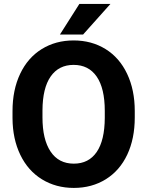

<svg xmlns="http://www.w3.org/2000/svg" viewBox="-20 -921 730 951"><path d="M647.5 -339.4Q647.5 -234.4 610.4 -155.3Q573.2 -76.2 504.2 -33.2Q435.1 9.8 345.7 9.8Q257.3 9.8 188 -32.7Q118.7 -75.2 80.6 -154.1Q42.5 -232.9 42 -335.4V-370.6Q42 -475.6 79.8 -555.4Q117.7 -635.3 186.8 -678Q255.9 -720.7 344.7 -720.7Q433.6 -720.7 502.7 -678Q571.8 -635.3 609.6 -555.4Q647.5 -475.6 647.5 -371.1ZM499 -371.6Q499 -483.4 459 -541.5Q418.9 -599.6 344.7 -599.6Q271 -599.6 231 -542.2Q190.9 -484.9 190.4 -374V-339.4Q190.4 -230.5 230.5 -170.4Q270.5 -110.4 345.7 -110.4Q419.4 -110.4 459 -168.2Q498.5 -226.1 499 -336.9ZM373 -901.4H526.9L391.6 -750H276.9Z"/></svg>

Font: RobotoInd
Style: Bold
Weight: 700
Designer: Google
Version: Version 2.001150; 2014